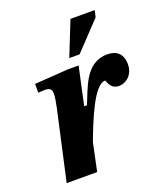

<svg xmlns="http://www.w3.org/2000/svg" viewBox="-128 -771 736 858"><g transform="rotate(-20 240.0 -342.0)"><path d="M186 0 214 -133C249 -225 306 -372 359 -372C363 -372 367 -328 410 -328C444 -328 480 -356 480 -406C480 -457 450 -479 408 -479C302 -479 276 -366 245 -296H232L271 -476H220L60 -465V-423C60 -423 80 -425 91 -425C118 -425 124 -414 124 -395C124 -377 119 -354 115 -333L41 0ZM292 -521 416 -652 423 -684H308L243 -521Z"/></g></svg>

Font: STIX Two Text
Style: Bold Italic
Weight: 700
Italic angle: -12°
Designer: Ross Mills, John Hudson & Paul Hanslow, Tiro Typeworks Ltd; with prior portions MicroPress Inc. and Coen Hoffman, Elsevi
Foundry: Tiro Typeworks Ltd
Version: Version 2.13 b171